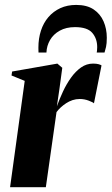

<svg xmlns="http://www.w3.org/2000/svg" viewBox="-20 -780 465 800"><path d="M22 0 83 -443 28 -465.5 30.5 -482 219 -515 239.5 -497.5 227.5 -408.5 217 -337Q228 -367.5 242.5 -398.8Q257 -430 275.8 -456.2Q294.5 -482.5 317.5 -498.8Q340.5 -515 367.5 -515Q382 -515 390.8 -512.5Q399.5 -510 403 -507.5L371.5 -349.5Q368 -353.5 350 -360.5Q332 -367.5 312 -367.5Q296.5 -367.5 282.2 -362.8Q268 -358 255.8 -350Q243.5 -342 233.2 -332.5Q223 -323 215.5 -313L171 0ZM140.5 -561Q140.5 -565.5 140.2 -569.5Q140 -573.5 140 -581.5Q140 -619.5 150.5 -652Q161 -684.5 181.5 -708.5Q202 -732.5 231.2 -746Q260.5 -759.5 297.5 -759.5Q342 -759.5 370 -740.8Q398 -722 411.5 -691Q425 -660 425 -623Q425 -598 421.8 -584.5Q418.5 -571 415.5 -561H383Q383.5 -564 384.2 -569Q385 -574 385 -583.5Q385 -619 364.5 -643Q344 -667 292.5 -667Q255.5 -667 229 -652.2Q202.5 -637.5 188.5 -613.2Q174.5 -589 173.5 -561Z"/></svg>

Font: Merriweather 144pt ExtraBold
Style: Italic
Weight: 800
Italic angle: -7.8°
Version: Version 2.101